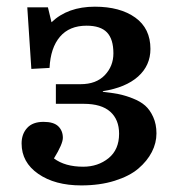

<svg xmlns="http://www.w3.org/2000/svg" viewBox="-20 -543 532 577"><path d="M224.1 14.2Q145 14.2 95 -20.5Q44.9 -55.2 44.9 -111.8Q44.9 -140.1 61.5 -158.4Q78.1 -176.8 110.8 -176.8Q141.6 -176.8 155.3 -163.3Q168.9 -149.9 168.9 -128.9Q168.9 -110.4 142.1 -66.9Q175.3 -42 230 -42Q274.4 -42 306.2 -67.6Q337.9 -93.3 337.9 -141.1Q337.9 -183.6 311.3 -207.3Q284.7 -231 231.9 -231H147.9V-290H222.2Q269 -290 294.9 -317.1Q320.8 -344.2 320.8 -382.8Q320.8 -425.3 301.5 -445.6Q282.2 -465.8 240.2 -465.8Q188.5 -465.8 160.2 -432.6Q131.8 -399.4 128.9 -338.9L74.2 -335.9L62 -521H124L134.8 -476.1Q183.6 -522.9 265.1 -522.9Q340.8 -522.9 386.5 -490.2Q432.1 -457.5 432.1 -396Q432.1 -346.2 395 -313Q357.9 -279.8 289.1 -269V-267.1Q315.9 -264.2 335.9 -260.3Q356 -256.3 378.9 -247.3Q401.9 -238.3 416.3 -225.6Q430.7 -212.9 440.4 -191.4Q450.2 -169.9 450.2 -142.1Q450.2 -113.3 436.3 -86.2Q422.4 -59.1 395.8 -36.4Q369.1 -13.7 324.7 0.2Q280.3 14.2 224.1 14.2Z"/></svg>

Font: Literata Book Medium
Style: Regular
Weight: 500
Designer: Latin by Veronika Burian and Jose Scaglione. Greek by Irene Vlachou. Cyrillic by Vera Evstafieva
Foundry: TypeTogether
Version: Version 2.003;PS 002.003;hotconv 1.0.88;makeotf.lib2.5.64775